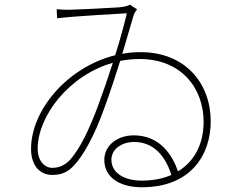

<svg xmlns="http://www.w3.org/2000/svg" viewBox="-20 -763 1040 810"><path d="M456 -498C437 -438 415 -374 393 -315C359 -224 318 -133 271 -84C245 -60 222 -55 200 -55C170 -55 139 -82 139 -136C139 -273 271 -446 456 -498ZM219 -724 221 -686C308 -696 456 -703 515 -707C505 -663 488 -600 466 -530C265 -480 111 -299 111 -135C111 -59 153 -25 200 -25C237 -25 265 -35 293 -66C332 -107 379 -192 419 -304C444 -372 467 -442 487 -506C513 -511 541 -514 569 -514C746 -514 839 -390 839 -249C839 -155 800 -82 731 -40C707 -109 655 -192 544 -192C478 -192 420 -152 420 -88C420 -20 478 27 578 27C788 27 869 -113 869 -251C869 -410 763 -543 573 -543C547 -543 521 -541 496 -536L543 -696C546 -707 553 -717 558 -724L528 -743C516 -737 503 -734 482 -732C424 -728 314 -723 277 -722C258 -721 232 -723 219 -724ZM703 -25C667 -9 625 -1 577 -1C507 -1 450 -32 450 -89C450 -133 492 -164 546 -164C629 -164 678 -104 703 -25Z"/></svg>

Font: Harano Aji Gothic K1 ExtraLight
Style: Regular
Weight: 250
Foundry: Masamichi Hosoda
Version: HaranoAjiGothicK1-ExtraLight version 20230610;ttx 4.39.4